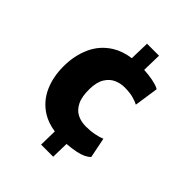

<svg xmlns="http://www.w3.org/2000/svg" viewBox="-217 -794 1020 1020"><g transform="rotate(45 293.0 -283.5)"><path d="M269 105 271 4Q216.5 -4 176.5 -28.5Q117 -65.5 88 -129Q59 -192.5 59 -273Q59 -354.5 89 -420.5Q119 -486.5 181 -525Q224.5 -552 285 -560.5L288 -672H378L375.5 -563Q411 -561 439.5 -555.5Q481.5 -547 495 -537L475 -401Q458.5 -410 432.2 -417Q406 -424 366 -424Q337 -424 308.8 -411.5Q280.5 -399 261.8 -368.8Q243 -338.5 242 -286Q241 -228.5 257.8 -194.5Q274.5 -160.5 303.2 -145.8Q332 -131 367 -131Q402.5 -131 432.8 -137Q463 -143 481 -151L504 -37Q481 -13 431.5 -2.5Q397.5 4.5 362 7L360 105Z"/></g></svg>

Font: Koeln Type Sans ExtraBold
Style: Regular
Weight: 800
Designer: Eben Sorkin
Foundry: Eben Sorkin
Version: Version 2.001